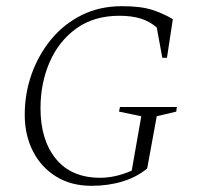

<svg xmlns="http://www.w3.org/2000/svg" viewBox="-20 -591 659 621"><path d="M276 10Q210 10 161.5 -20Q113 -50 86.5 -102Q60 -154 60 -220Q60 -288 82 -350.5Q104 -413 145 -463Q186 -513 244 -542Q302 -571 374 -571Q436 -571 472.5 -559Q509 -547 539 -529L520 -404H505L487 -502Q464 -522 435 -531Q406 -540 366 -540Q284 -540 227 -499Q170 -458 140.5 -390Q111 -322 111 -241Q111 -138 161 -77Q211 -16 304 -16Q328 -16 353 -21.5Q378 -27 406 -39L437 -215L365 -230L368 -245H552L550 -230L487 -215L456 -46Q422 -18 376 -4Q330 10 276 10Z"/></svg>

Font: Spectral SC ExtraLight
Style: Italic
Weight: 275
Italic angle: -10°
Designer: Jean-Baptiste Levee
Foundry: Production Type
Version: Version 2.001